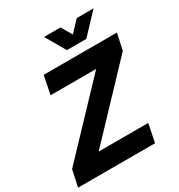

<svg xmlns="http://www.w3.org/2000/svg" viewBox="-240 -1077 1133 1218"><g transform="rotate(-30 326.5 -468.0)"><path d="M-26 0H538L565 -133H202L654 -610L679 -729H143L116 -595H450L0 -121ZM349 -791H491L628 -936H505L431 -858L386 -936H265Z"/></g></svg>

Font: Mona Sans
Style: Bold Italic
Weight: 700
Italic angle: -11.7°
Designer: Deni Anggara
Foundry: GitHub
Version: Version 2.000;Glyphs 3.2.3 (3260)